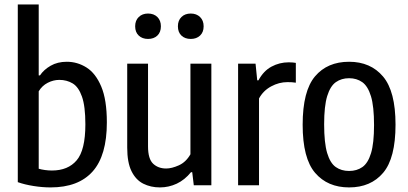

<svg xmlns="http://www.w3.org/2000/svg" viewBox="-20 -828 1822 858"><path d="M206 9.5Q169.5 9.5 130 3.2Q90.5 -3 59.5 -14V-808H153V-491H158.5Q175.5 -516.5 206.2 -534.2Q237 -552 278.5 -552Q326 -552 366.8 -526.2Q407.5 -500.5 432.5 -441.2Q457.5 -382 457.5 -281Q457.5 -133 394 -61.8Q330.5 9.5 206 9.5ZM212 -66Q284 -66 322.8 -111.8Q361.5 -157.5 361.5 -272.5Q361.5 -353.5 346.2 -396.5Q331 -439.5 304.8 -455.2Q278.5 -471 245 -471Q218.5 -471 193.2 -458Q168 -445 153 -420V-74Q164.5 -70.5 180.8 -68.2Q197 -66 212 -66Z M694.5 9.5Q653.5 9.5 620.2 -7.2Q587 -24 567.8 -62.8Q548.5 -101.5 548.5 -168.5V-543.5H641.5V-174Q641.5 -118 664.2 -96.5Q687 -75 722.5 -75Q747.5 -75 779.2 -89.2Q811 -103.5 831 -138.5V-543.5H924.5V0H846L839 -58.5H833.5Q805.5 -24 769.8 -7.2Q734 9.5 694.5 9.5ZM832.5 -654Q806.5 -654 790.8 -669Q775 -684 775 -710.5Q775 -736.5 790.8 -752Q806.5 -767.5 832.5 -767.5Q858 -767.5 874 -752Q890 -736.5 890 -710.5Q890 -684 874 -669Q858 -654 832.5 -654ZM641.5 -654Q616 -654 600 -669Q584 -684 584 -710.5Q584 -736.5 600 -752Q616 -767.5 641.5 -767.5Q667.5 -767.5 683.2 -752Q699 -736.5 699 -710.5Q699 -684 683.2 -669Q667.5 -654 641.5 -654Z M1044 0V-543.5H1122L1129.5 -469H1135Q1157.5 -511 1193.2 -530.2Q1229 -549.5 1270 -549.5Q1279.5 -549.5 1287.8 -548.8Q1296 -548 1302 -547V-458.5Q1292.5 -460 1283.5 -460.5Q1274.5 -461 1264.5 -461Q1227 -461 1191.8 -442Q1156.5 -423 1137.5 -388V0Z M1540 9.5Q1444 9.5 1388.2 -55.5Q1332.5 -120.5 1332.5 -270.5Q1332.5 -421.5 1387.8 -486.8Q1443 -552 1540 -552Q1636 -552 1691.8 -486Q1747.5 -420 1747.5 -271Q1747.5 -121 1692.2 -55.8Q1637 9.5 1540 9.5ZM1540 -64Q1574.5 -64 1599.5 -81.5Q1624.5 -99 1638 -143.5Q1651.5 -188 1651.5 -269Q1651.5 -352.5 1637.8 -397.8Q1624 -443 1599 -460.8Q1574 -478.5 1540 -478.5Q1506 -478.5 1481 -461Q1456 -443.5 1442.2 -398.8Q1428.5 -354 1428.5 -272.5Q1428.5 -189.5 1442 -144.2Q1455.5 -99 1480.5 -81.5Q1505.5 -64 1540 -64Z"/></svg>

Font: Encode Sans Condensed Medium
Style: Regular
Weight: 500
Width: 3
Designer: Multiple Designers
Foundry: Impallari Type
Version: Version 3.000; ttfautohint (v1.8.3) -l 8 -r 50 -G 200 -x 14 